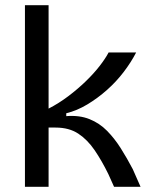

<svg xmlns="http://www.w3.org/2000/svg" viewBox="-20 -719 582 739"><path d="M76 0V-699H167V-301Q206 -321 242.5 -348.5Q279 -376 310 -406Q341 -436 363.5 -465Q386 -494 398 -517H504Q485 -480 456.5 -442.5Q428 -405 392 -373Q356 -341 316 -317Q276 -293 235 -283V-272Q286 -276 324.5 -260.5Q363 -245 392 -215.5Q421 -186 445 -148Q469 -110 491 -68L521 0H419L397 -49Q372 -100 344.5 -140.5Q317 -181 281.5 -204.5Q246 -228 194 -228H167V0Z"/></svg>

Font: Bricolage Grotesque 48pt Condensed ExtraBold
Style: Regular
Weight: 400
Version: Version 1.000;gftools[0.9.30]